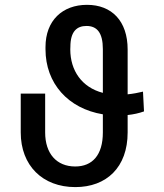

<svg xmlns="http://www.w3.org/2000/svg" viewBox="-20 -757 674 787"><path d="M570.3 -300.4 566.1 -381.4C547.2 -376.8 525.2 -372.5 503.2 -370.4V-554.3C503.2 -670.8 438.2 -737.2 336.6 -737.2C236.5 -737.2 166.5 -673.3 166.5 -564.3V-555C166.5 -415.1 259.2 -312.1 401.6 -288.4V-214.1C401.6 -121.1 358.3 -74.6 288.4 -74.6C211.6 -74.6 165.1 -127.8 165.1 -214.1V-373.2H65V-214.1C65 -78.8 154.1 9.9 288.7 9.9C416.2 9.9 503.2 -70.7 503.2 -214.1V-285.5C527 -288 550.1 -293 570.3 -300.4ZM268.1 -554.3 268.5 -565C268.5 -628.2 295.1 -650.6 334.5 -650.6C377.5 -650.6 401.6 -622.9 401.6 -555.8V-376.4C315.3 -398.8 268.1 -468 268.1 -554.3Z"/></svg>

Font: Margiela Sans Text
Style: Regular
Weight: 400
Designer: Stefan Endress, Andreas Faust
Version: Version 1.100;FEAKit 1.0